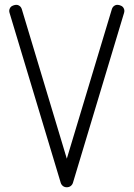

<svg xmlns="http://www.w3.org/2000/svg" viewBox="-20 -789 563 809"><path d="M20.3 -734.6Q17.3 -744.1 20.8 -752.2Q24.2 -760.3 31.4 -764Q38.6 -767.8 46.6 -768.6Q54.7 -769.3 61.9 -764.4Q69.1 -759.5 72 -750L261.5 -120.4L451.2 -750Q454.1 -759.5 461.3 -764.4Q468.5 -769.3 476.6 -768.6Q484.6 -767.8 491.7 -764Q498.8 -760.3 502.2 -752.2Q505.6 -744.1 502.7 -734.6L287.4 -19Q284.9 -10.7 278.1 -5.4Q271.2 0 261.5 0Q251.7 0 245 -5.4Q238.3 -10.7 235.8 -19Z"/></svg>

Font: Tecnico
Style: Fino
Weight: 400
Version: Version 1.3